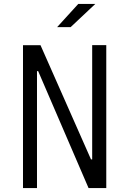

<svg xmlns="http://www.w3.org/2000/svg" viewBox="-20 -961 660 981"><path d="M97.5 0H169V-597.5H175L432.5 0H523V-730.5H451V-146.5H445L187 -730H97.5ZM272 -822.5 380 -941H467L341 -822.5Z"/></svg>

Font: Monaspace Argon Light
Style: Regular
Weight: 300
Designer: Riley Cran & the Lettermatic Team
Foundry: Lettermatic
Version: Version 1.000 (Monaspace Argon)